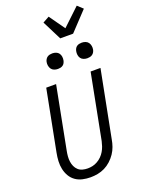

<svg xmlns="http://www.w3.org/2000/svg" viewBox="-203 -1216 978 1317"><g transform="rotate(-20 286.0 -557.5)"><path d="M221 12Q191 12 162.5 5.5Q134 -1 111.5 -17Q89 -33 75 -57Q61 -81 55 -109Q49 -137 50.5 -167Q52 -197 58 -227L144 -670H216L128 -215Q124 -195 122.5 -175.5Q121 -156 123.5 -137.5Q126 -119 133.5 -102.5Q141 -86 154 -74Q167 -62 185 -57Q203 -52 223 -52Q241 -52 259 -56Q277 -60 294.5 -70Q312 -80 326 -94Q340 -108 350 -125Q360 -142 366 -159.5Q372 -177 376 -195L468 -670H540L445 -183Q441 -158 432 -132.5Q423 -107 407.5 -84Q392 -61 370.5 -41.5Q349 -22 324.5 -10Q300 2 273.5 7Q247 12 221 12ZM479 -763Q465 -763 452 -768Q439 -773 431.5 -783.5Q424 -794 422 -808Q420 -822 423 -836Q425 -845 429.5 -853.5Q434 -862 442 -867.5Q450 -873 459.5 -875Q469 -877 478 -877Q492 -877 505 -872Q518 -867 525.5 -856.5Q533 -846 535.5 -832Q538 -818 535 -804Q533 -795 528 -786.5Q523 -778 515 -772.5Q507 -767 497.5 -765Q488 -763 479 -763ZM264 -763Q250 -763 237 -768Q224 -773 216.5 -783.5Q209 -794 206.5 -808Q204 -822 207 -836Q209 -845 214 -853.5Q219 -862 227 -867.5Q235 -873 244.5 -875Q254 -877 263 -877Q277 -877 290 -872Q303 -867 310.5 -856.5Q318 -846 320 -832Q322 -818 319 -804Q317 -795 312.5 -786.5Q308 -778 300 -772.5Q292 -767 282.5 -765Q273 -763 264 -763ZM350 -955 279 -1096 326 -1122 407 -1008 533 -1127 572 -1091 444 -955Z"/></g></svg>

Font: Lode Term
Style: Italic
Weight: 400
Italic angle: -11°
Monospace: yes
Designer: Belleve Invis
Foundry: Belleve Invis
Version: Version 29.2.0